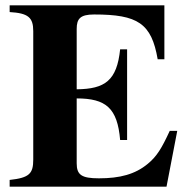

<svg xmlns="http://www.w3.org/2000/svg" viewBox="-20 -696 707 716"><path d="M593 -676H16V-651C85 -647 104 -631 104 -580V-101C104 -49 90 -33 16 -25V0H601L641 -208H613C583 -143 565 -113 531 -85C484 -46 427 -31 349 -31C284 -31 266 -44 266 -87V-329C375 -329 418 -293 428 -174H454V-512H428C416 -396 372 -364 266 -363V-588C266 -626 279 -642 331 -642C494 -642 545 -609 568 -475H593Z"/></svg>

Font: STIXGeneral
Style: Bold
Weight: 700
Designer: MicroPress Inc., with final additions and corrections provided by Coen Hoffman, Elsevier (retired)
Version: Version 1.1.0